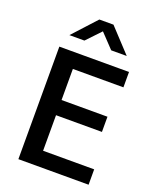

<svg xmlns="http://www.w3.org/2000/svg" viewBox="-153 -923 813 1010"><g transform="rotate(20 253.0 -418.0)"><path d="M76 -630H466V-544H183V-370H440V-285H183V-86H469V0H76ZM225 -836H304L426 -705H339L264 -784L189 -705H105Z"/></g></svg>

Font: Mukta Vaani Medium
Style: Regular
Weight: 500
Designer: Noopur Datye, Girish Dalvi, Yashodeep Gholap, Pallavi Karambelkar
Foundry: Ek Type
Version: Version 2.538;PS 1.000;hotconv 16.6.51;makeotf.lib2.5.65220;